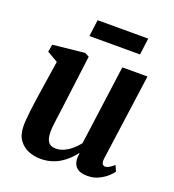

<svg xmlns="http://www.w3.org/2000/svg" viewBox="-136 -846 872 961"><g transform="rotate(20 300.0 -365.0)"><path d="M186 10Q154 10 123.5 -2Q93 -14 72.8 -41.5Q52.5 -69 52 -116Q52 -133.5 53.8 -154.5Q55.5 -175.5 58.2 -198.8Q61 -222 64.5 -245.8Q68 -269.5 71 -291.5L99 -474L41 -507.5L48 -547L217 -565L240 -553L206.5 -289Q204 -267.5 201 -245.8Q198 -224 195.2 -204Q192.5 -184 190.8 -166.8Q189 -149.5 189 -136.5Q189 -109.5 195 -93.8Q201 -78 213 -71.2Q225 -64.5 243 -64.5Q265 -64.5 286.5 -74.8Q308 -85 326.5 -101.2Q345 -117.5 359 -135.5L416.5 -560.5H550.5L487 -100.5Q484.5 -81.5 489.8 -72.8Q495 -64 505 -64Q514 -64 524 -69.5Q534 -75 552 -89.5L565 -59Q560 -50.5 542.8 -34Q525.5 -17.5 498.5 -3.8Q471.5 10 436.5 10Q399.5 10 381.2 -5.2Q363 -20.5 360.5 -46.5Q360 -49 360 -53.2Q360 -57.5 360.2 -62.5Q360.5 -67.5 361.2 -72.8Q362 -78 362.5 -82.5L360.5 -83.5Q347.5 -66.5 330.5 -49.8Q313.5 -33 292 -19.5Q270.5 -6 244.2 2Q218 10 186 10ZM219.5 -740H489L477.5 -651.5H208Z"/></g></svg>

Font: Merriweather 24pt
Style: Bold Italic
Weight: 700
Italic angle: -7.8°
Designer: Eben Sorkin
Foundry: Eben Sorkin
Version: Version 2.101